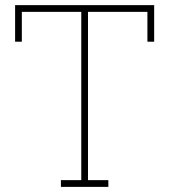

<svg xmlns="http://www.w3.org/2000/svg" viewBox="-20 -731 664 751"><path d="M403.8 -26.4V0H218.3V-26.4H297.9V-684.6H65.4V-567.9H39.1V-710.9H583V-567.9H556.6V-684.6H324.2V-26.4Z"/></svg>

Font: Battambang Thin
Style: Regular
Weight: 100
Designer: Danh Hong
Version: Version 8.002; ttfautohint (v1.8.3)